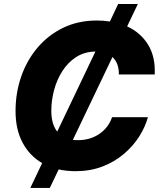

<svg xmlns="http://www.w3.org/2000/svg" viewBox="-20 -839 801 952"><path d="M130.4 92.8 189 -30.3Q127.4 -65.9 92.3 -131.1Q57.1 -196.3 57.1 -288.6Q57.1 -378.9 85.2 -459.7Q113.3 -540.5 166.3 -603Q219.2 -665.5 293.7 -701.4Q368.2 -737.3 460 -737.3Q493.7 -737.3 524.9 -732.4L565.9 -819.3H663.6L610.4 -708Q677.2 -677.7 714.4 -617.2Q751.5 -556.6 747.1 -469.7H569.3Q570.3 -525.9 537.6 -556.2L341.3 -145.5Q353 -144 365.7 -144Q426.8 -144 472.2 -174.8Q517.6 -205.6 535.6 -257.8H713.4Q700.2 -209.5 670.2 -162.1Q640.1 -114.7 594.2 -75.7Q548.3 -36.6 488 -13.4Q427.7 9.8 354.5 9.8Q310.5 9.8 271 1L227.1 92.8ZM263.7 -186.5 453.1 -583.5Q398.4 -582.5 357.4 -555.9Q316.4 -529.3 289.1 -486.3Q261.7 -443.4 248 -391.8Q234.4 -340.3 234.4 -289.6Q234.4 -223.6 263.7 -186.5Z"/></svg>

Font: Inter Extra Bold
Style: Italic
Weight: 800
Italic angle: -9.39999°
Designer: Rasmus Andersson
Foundry: rsms
Version: Version 4.000;git-3c8e0fc